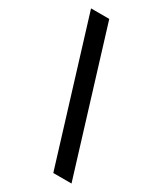

<svg xmlns="http://www.w3.org/2000/svg" viewBox="-190 -727 754 892"><g transform="rotate(30 187.5 -281.0)"><path d="M121.1 -656.2 351.6 93.8H253.9L23.4 -656.2Z"/></g></svg>

Font: Lambda
Style: Regular
Weight: 400
Designer: GGBotNet
Version: 0.22